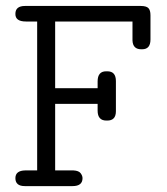

<svg xmlns="http://www.w3.org/2000/svg" viewBox="-20 -631 565 651"><path d="M32.2 -26.9Q32.2 -52.7 65.9 -53.2Q65.9 -53.2 106 -53.2V-558.1H67.9Q31.7 -558.1 32.2 -584Q32.2 -610.8 64.9 -610.8H457Q476.1 -610.8 483.2 -603.5Q490.2 -596.2 490.2 -579.1V-497.1Q490.2 -463.9 461.9 -463.9H459Q430.2 -463.9 429.2 -494.1V-558.1H167V-332H311V-355Q311 -389.2 339.8 -389.2H344.2Q373 -389.2 373 -356V-253.9Q373 -221.7 342.8 -222.2H340.8Q311 -222.2 311 -255.9V-278.8H167V-53.2H229Q247.1 -52.2 253.4 -43.7Q259.8 -35.2 259.8 -26.9Q259.8 0 226.1 0H64Q32.2 0 32.2 -26.9Z"/></svg>

Font: CMU Typewriter Text
Style: Light
Weight: 200
Version: Version 0.7.0